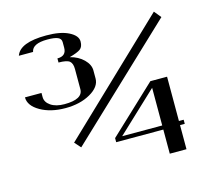

<svg xmlns="http://www.w3.org/2000/svg" viewBox="-121 -929 1228 1149"><g transform="rotate(-15 493.0 -354.5)"><path d="M260.7 -792Q348.6 -792 399.4 -766.1Q450.2 -740.2 450.2 -704.1Q450.2 -670.9 431.6 -657.2Q413.1 -643.6 363.3 -629.9Q414.1 -617.2 446.8 -585Q479.5 -552.7 479.5 -516.6V-466.8Q479.5 -415 415.5 -378.4Q351.6 -341.8 260.7 -341.8Q168.9 -341.8 105.5 -378.4Q42 -415 42 -466.8H144.5V-441.4Q144.5 -409.2 176.3 -387.7Q208 -366.2 260.7 -366.2Q375 -366.2 375 -428.7V-553.7Q375 -587.9 358.4 -602.1Q341.8 -616.2 290 -616.2V-641.6Q345.7 -641.6 345.7 -693.4V-727.5Q345.7 -749 325.2 -757.8Q304.7 -766.6 260.7 -766.6Q168 -766.6 159.2 -716.8H71.3Q96.7 -792 260.7 -792ZM792 -325.2 543.9 -91.8H792ZM895.5 -366.2V-91.8H924.8V-66.4H895.5V83H792V-66.4H500V-91.8L792 -366.2ZM255.9 -128.9 919.9 -762.7 955.1 -719.7 290 -90.8Z"/></g></svg>

Font: okolaksMetalik
Style: bold
Weight: 700
Width: 7
Version: Version 0.6